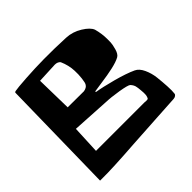

<svg xmlns="http://www.w3.org/2000/svg" viewBox="-130 -619 749 749"><g transform="rotate(-45 244.5 -245.0)"><path d="M384.8 -115.7Q385.3 -120.1 383.8 -136.7Q382.3 -153.3 381.3 -156.2Q379.9 -168.9 368.7 -180.7Q361.8 -186.5 322.3 -193.1Q282.7 -199.7 251 -200.7L98.1 -209.5L92.8 -93.3H361.3Q377.9 -91.3 379.9 -95.2Q384.8 -104 384.8 -115.7ZM216.8 -444.8 131.8 -440.9 134.8 -291.5 224.1 -291Q240.7 -293.9 246.6 -304.2Q251 -310.5 253.4 -331.8Q255.9 -353 254.9 -373Q253.9 -403.8 240.2 -435.1Q232.4 -444.8 216.8 -444.8ZM421.4 -208.5Q438.5 -200.7 449.5 -177Q460.4 -153.3 463.4 -127Q466.3 -100.6 467.8 -74.5Q469.2 -48.3 467.3 -35.2Q467.3 -30.3 462.2 -26.6Q457 -22.9 450.2 -22.5Q439 -21.5 348.6 -16.4Q258.3 -11.2 215.8 -8.3Q154.8 -3.9 106.4 -1.7Q58.1 0.5 40 0H22L30.8 -475.1Q30.8 -479 35.6 -480Q49.3 -482.9 101.3 -486.3Q153.3 -489.7 202.1 -490.2Q259.8 -490.7 322.8 -487.8Q356.9 -486.3 387.2 -467.5Q417.5 -448.7 424.3 -430.2Q432.6 -399.9 432.6 -371.1V-369.6Q432.6 -362.8 432.4 -352.1Q432.1 -341.3 426.3 -320.3Q420.4 -299.3 409.2 -293Q393.6 -284.2 363 -277.3Q332.5 -270.5 297.6 -265.9Q262.7 -261.2 256.8 -259.8Q254.4 -259.8 254.4 -257.3Q254.4 -255.4 256.8 -255.4Q285.6 -251 337.9 -237.1Q390.1 -223.1 421.4 -208.5Z"/></g></svg>

Font: Some Time Later
Style: Regular
Weight: 400
Version: Version 003.300